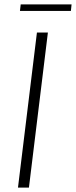

<svg xmlns="http://www.w3.org/2000/svg" viewBox="-20 -856 346 876"><path d="M62 0ZM112 0H62L148.5 -707.5H198.5ZM74.5 -836H306.5L303.5 -806H71Z"/></svg>

Font: Lato Light
Style: Italic
Weight: 300
Italic angle: -7°
Designer: Lukasz Dziedzic
Foundry: tyPoland Lukasz Dziedzic
Version: Version 2.007; 2014-02-27